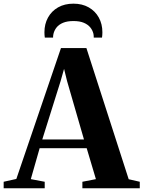

<svg xmlns="http://www.w3.org/2000/svg" viewBox="-60 -1002 764 1022"><path d="M27 -49.5 264.5 -746H400L625 -48L684 -34.5V0H378.5V-34.5L450.5 -48.5L401.5 -213H151L104 -48.5L178 -34.5V0H-40.5V-34.5ZM387 -259.5 297 -570.5 281 -635.5 262.5 -570 165 -259.5ZM331 -982.5Q377.5 -982.5 412.2 -962.8Q447 -943 466 -908.5Q485 -874 485 -830.5Q485 -822 484.5 -815.8Q484 -809.5 483 -802H439Q439 -806 438.8 -811Q438.5 -816 437.5 -821.5Q433 -841 420.5 -856.2Q408 -871.5 386 -880.8Q364 -890 331 -890Q298 -890 275.8 -880.8Q253.5 -871.5 241.2 -856Q229 -840.5 224.5 -821.5Q223 -816 222.8 -811Q222.5 -806 222.5 -802H178.5Q177.5 -809.5 177 -815.8Q176.5 -822 176.5 -830.5Q176.5 -874 195.5 -908.5Q214.5 -943 249.2 -962.8Q284 -982.5 331 -982.5Z"/></svg>

Font: Merriweather 96pt
Style: Bold
Weight: 700
Version: Version 2.100